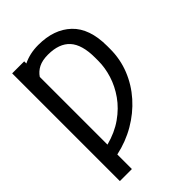

<svg xmlns="http://www.w3.org/2000/svg" viewBox="-264 -836 1153 1153"><g transform="rotate(-45 312.5 -259.5)"><path d="M154.8 -711.6V-693.2Q181.5 -706.7 213.8 -714.1Q246.1 -721.6 284.1 -721.6Q417.3 -721.6 494.9 -647.7Q572.4 -573.9 572.4 -424.7V-399.1Q572.4 -312.5 541.2 -234.4Q509.9 -156.2 453.3 -92.5Q396.7 -28.8 320.5 15.6Q244.3 60 154.8 79.2V203.1H52.6V-711.6ZM284.1 -639.2Q236.2 -639.2 204.9 -623.4Q173.7 -607.6 154.8 -579.2V-4.3Q236.5 -25.9 296.3 -68.2Q356.2 -110.4 395.1 -165.5Q433.9 -220.5 452.8 -280.9Q471.6 -341.3 471.6 -399.1V-426.1Q471.6 -536.9 425.2 -588.1Q378.9 -639.2 284.1 -639.2Z"/></g></svg>

Font: Interface
Style: Regular
Weight: 400
Designer: Rasmus Andersson
Foundry: rsms
Version: Version 1.8